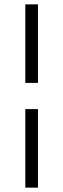

<svg xmlns="http://www.w3.org/2000/svg" viewBox="-20 -780 290 880"><path d="M154 -280V80H96V-280ZM96 -400V-760H154V-400Z"/></svg>

Font: Margherita Variable
Style: Regular
Weight: 400
Designer: James Puckett
Foundry: Dunwich Type Founders
Version: Version 1.008